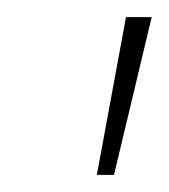

<svg xmlns="http://www.w3.org/2000/svg" viewBox="-20 -734 197 224"><path d="M93 -530 127 -714H157L113 -530Z"/></svg>

Font: Noto Serif Thin
Style: Italic
Weight: 100
Italic angle: -12°
Designer: Monotype Design Team
Foundry: Monotype Imaging Inc.
Version: Version 2.014; ttfautohint (v1.8.4.7-5d5b)